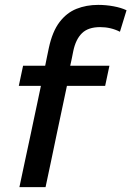

<svg xmlns="http://www.w3.org/2000/svg" viewBox="-20 -766 538 786"><path d="M59.5 0Q71 -54.5 81.8 -105.2Q92.5 -156 106 -218L116.5 -268Q123.5 -301 131.5 -338.5Q139 -375.5 147.5 -414.5H57L74.5 -497H165Q168.5 -515.5 172.5 -534Q176.5 -552 180 -570Q194.5 -637 223.5 -675.2Q252.5 -713.5 293 -729.8Q333.5 -746 382 -746Q414 -746 445 -740.2Q476 -734.5 498 -724L471 -636Q433.5 -655 390 -655Q341 -655 315.5 -630Q290 -605 280 -557Q277 -542.5 273.5 -524.5Q269.5 -506 267.5 -497H428L410.5 -414.5H254L212.5 -218.5Q199.5 -155.5 188.8 -105Q178 -54.5 166.5 0Z"/></svg>

Font: Heraclito Medium
Style: Italic
Weight: 500
Italic angle: -12°
Designer: Kostas Bartsokas (font) & Cristiano Sobral (main changes)
Foundry: Kostas Bartsokas (font) & Cristiano Sobral (main changes)
Version: Version 1.00;July 8, 2020;FontCreator 13.0.0.2655 64-bit